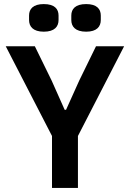

<svg xmlns="http://www.w3.org/2000/svg" viewBox="-20 -926 640 946"><path d="M364 0V-256L591.6 -698.2H453.1L370.4 -529.1L305.4 -384.9H298.7L234.4 -529.1L151.6 -698.2H8.2L236.2 -256V0ZM123.2 -827.4C123.2 -795.5 142.8 -769.9 195.7 -769.9C249.3 -769.9 268.5 -795.5 268.5 -827.4V-849.4C268.5 -881.4 249.3 -905.9 195.7 -905.9C142.8 -905.9 123.2 -881.4 123.2 -849.4ZM331.3 -827.4C331.3 -795.5 350.9 -769.9 404.5 -769.9C457.4 -769.9 476.6 -795.5 476.6 -827.4V-849.4C476.6 -881.4 457.4 -905.9 404.5 -905.9C350.9 -905.9 331.3 -881.4 331.3 -849.4Z"/></svg>

Font: Margiela Mono SemiBold
Style: Regular
Weight: 600
Designer: Mike Abbink, Paul van der Laan, Pieter van Rosmalen
Foundry: Bold Monday
Version: Version 2.003 2021